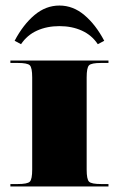

<svg xmlns="http://www.w3.org/2000/svg" viewBox="-20 -673 429 693"><path d="M55.9 -513.5 32.8 -525.8Q63.4 -583.9 104.2 -618.4Q145.1 -653 194.5 -653Q243.9 -653 284.7 -618.4Q325.6 -583.9 356.2 -525.8L333 -513.5Q311.2 -546.3 275.3 -562.5Q239.5 -578.7 194.5 -578.7Q149.5 -578.7 113.6 -562.5Q77.8 -546.3 55.9 -513.5ZM17.5 -454.5H371.5V-445.8H345.3Q309.9 -445.8 301.4 -437.3Q292.8 -428.8 292.8 -393.4V-61.2Q292.8 -25.8 301.4 -17.3Q309.9 -8.7 345.3 -8.7H371.5V0H17.5V-8.7H43.7Q79.1 -8.7 87.6 -17.3Q96.2 -25.8 96.2 -61.2V-393.4Q96.2 -428.8 87.6 -437.3Q79.1 -445.8 43.7 -445.8H17.5Z"/></svg>

Font: Wabroye
Style: Medium
Weight: 500
Designer: gluk
Foundry: gluk
Version: Version 0.14